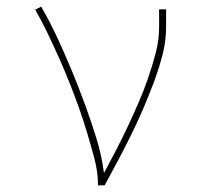

<svg xmlns="http://www.w3.org/2000/svg" viewBox="-20 -558 616 578"><path d="M275 0H295Q316 -38 336 -76Q356 -114 375 -152.5Q394 -191 411 -230.5Q428 -270 443 -310Q458 -350 469 -392Q480 -434 480 -477V-530H459V-477Q459 -438 449 -399.5Q439 -361 426 -323.5Q413 -286 397.5 -250Q382 -214 365 -178Q348 -142 330 -107Q312 -72 293 -37Q286 -91 270 -142.5Q254 -194 235.5 -244.5Q217 -295 196.5 -344.5Q176 -394 153.5 -442.5Q131 -491 104 -538L86 -529Q106 -494 123.5 -457.5Q141 -421 157.5 -384Q174 -347 189 -309.5Q204 -272 217.5 -234Q231 -196 242.5 -157.5Q254 -119 264.5 -79.5Q275 -40 275 0Z"/></svg>

Font: Iosevka Sparkle Thin
Style: Regular
Weight: 100
Designer: Belleve Invis
Foundry: Belleve Invis
Version: Version 4.5.0; ttfautohint (v1.8.3)